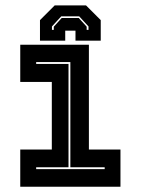

<svg xmlns="http://www.w3.org/2000/svg" viewBox="-20 -710 535 730"><path d="M57 0V-141.5H177V-398.5H57V-540H318V-141.5H438V0ZM117.5 -67H378V-74H247.5V-474H117.5V-467H240.5V-74H117.5ZM307 -689.5 363 -633.5V-555.5H267V-593.5H228V-555.5H132V-633.5L188 -689.5ZM281 -648H213L177.5 -609.5V-596.5H184.5V-608.5L214.5 -641.5H279.5L309.5 -608.5V-596.5H316.5V-609.5Z"/></svg>

Font: Tourney Thin ExtraBold
Style: Regular
Weight: 800
Version: Version 1.015